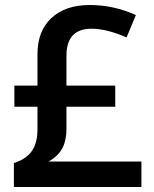

<svg xmlns="http://www.w3.org/2000/svg" viewBox="-20 -743 611 763"><path d="M336.9 -723.1Q431.6 -723.1 520 -683.1L482.9 -594.2Q403.8 -628.9 344.2 -628.9Q244.1 -628.9 244.1 -522V-402.8H438V-318.8H244.1V-230Q244.1 -185.5 228 -154.3Q211.9 -123 172.9 -101.1H542V0H35.2V-95.2Q83 -109.9 106 -142.1Q128.9 -174.3 128.9 -229V-318.8H37.1V-402.8H128.9V-527.8Q128.9 -619.6 184.3 -671.4Q239.7 -723.1 336.9 -723.1Z"/></svg>

Font: TypoPRO Open Sans
Style: Regular
Weight: 600
Foundry: Ascender Corporation
Version: Version 1.10